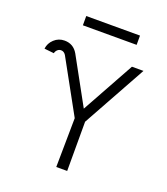

<svg xmlns="http://www.w3.org/2000/svg" viewBox="-129 -785 763 876"><g transform="rotate(20 252.5 -347.0)"><path d="M400 -649H139V-694H400ZM85 -508Q75 -508 67.5 -501Q60 -494 58 -484L11 -489Q14 -516 35 -535.5Q56 -555 85 -555Q128 -555 150 -517L273 -293L414 -548H470L299 -239V0H246L249 -238L108 -494Q99 -508 85 -508Z"/></g></svg>

Font: Bhavuka
Style: Regular
Weight: 400
Version: 2.94.0; ttfautohint (v1.2) -l 7 -r 28 -G 50 -x 13 -D deva -f